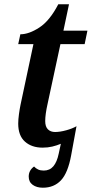

<svg xmlns="http://www.w3.org/2000/svg" viewBox="-20 -679 428 896"><path d="M180 197Q151 197 132.5 183.5Q114 170 114 145Q114 116 139 98Q147 107 158 112Q169 117 184 117Q212 117 229 97Q246 77 254 38L264 -8Q245 0 224 5Q203 10 179 10Q128 10 96.5 -18Q65 -46 65 -102Q65 -121 68.5 -146.5Q72 -172 76 -191L136 -473H65L75 -519Q115 -519 163.5 -550.5Q212 -582 252 -659H302L276 -536H388L375 -473H262L202 -194Q191 -145 191 -114Q191 -88 203.5 -75.5Q216 -63 237 -63Q260 -63 289 -71Q318 -79 337 -90L312 46Q297 128 264.5 162.5Q232 197 180 197Z"/></svg>

Font: Noto Serif SemiCondensed SemiBold
Style: Italic
Weight: 600
Width: 4
Italic angle: -12°
Designer: Monotype Design Team
Foundry: Monotype Imaging Inc.
Version: Version 2.014; ttfautohint (v1.8.4.7-5d5b)